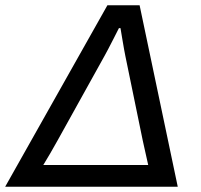

<svg xmlns="http://www.w3.org/2000/svg" viewBox="-45 -706 760 726"><path d="M-25.4 0 361.1 -686H482.9L627.1 0ZM118.7 -82.1H515.4Q510.9 -103.1 504.4 -131.3Q497.8 -159.6 494.8 -174.5L429 -494.3Q427.5 -501.2 424.2 -519.4Q420.9 -537.5 417.3 -559.5Q413.7 -581.5 410.6 -599.7H404.7Q395.5 -581.2 384.2 -559.3Q372.9 -537.4 363.9 -520Q355 -502.5 351 -496L172.8 -175.1Q160.2 -152.2 144.6 -125.4Q129 -98.5 118.7 -82.1Z"/></svg>

Font: Archivo Variable SemiBold
Style: Italic
Weight: 600
Italic angle: -10°
Designer: Hector Gatti
Foundry: Omnibus-Type
Version: Version 2.001